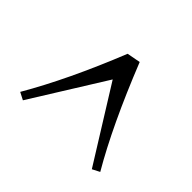

<svg xmlns="http://www.w3.org/2000/svg" viewBox="-96 -848 709 709"><g transform="rotate(45 259.0 -493.5)"><path d="M259 -580 79 -291 50 -306Q142 -464 231 -686L284 -696Q379 -458 468 -306L439 -291Z"/></g></svg>

Font: Almendra SC
Style: Regular
Weight: 400
Designer: Ana Sanfelippo
Foundry: Ana Sanfelippo
Version: Version 1.002